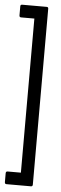

<svg xmlns="http://www.w3.org/2000/svg" viewBox="-62 -722 285 890"><g transform="rotate(5 81.0 -277.5)"><path d="M4 140Q-4 140 -4 131V90Q-4 81 4 81H66V-636H4Q-4 -636 -4 -645V-687Q-4 -695 4 -695H118Q126 -695 126 -687V131Q126 140 118 140Z"/></g></svg>

Font: Sofia Sans Extra Condensed
Style: Regular
Weight: 400
Designer: Botio Nikoltchev, Ani Petrova
Foundry: lettersoup
Version: Version 4.101